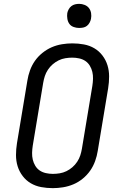

<svg xmlns="http://www.w3.org/2000/svg" viewBox="-20 -968 640 996"><path d="M254 8Q223 8 193.5 2.5Q164 -3 139.5 -17.5Q115 -32 97.5 -55Q80 -78 71.5 -105.5Q63 -133 63 -163.5Q63 -194 68 -225L122 -550Q126 -576 135.5 -602.5Q145 -629 161 -652Q177 -675 200 -693.5Q223 -712 248.5 -723Q274 -734 301.5 -738.5Q329 -743 355 -743Q386 -743 415.5 -737.5Q445 -732 469.5 -717.5Q494 -703 511.5 -680Q529 -657 537.5 -629.5Q546 -602 546 -571.5Q546 -541 541 -510L487 -185Q483 -159 473.5 -132.5Q464 -106 448 -83Q432 -60 409.5 -41.5Q387 -23 361 -12Q335 -1 307.5 3.5Q280 8 254 8ZM254 -66Q272 -66 290 -69Q308 -72 324.5 -80Q341 -88 355.5 -100.5Q370 -113 380.5 -129Q391 -145 396.5 -162Q402 -179 405 -197L459 -522Q462 -541 462.5 -559.5Q463 -578 459 -595Q455 -612 446 -627Q437 -642 423 -651.5Q409 -661 391 -665Q373 -669 355 -669Q337 -669 319 -666Q301 -663 284.5 -655Q268 -647 253.5 -634.5Q239 -622 228.5 -606Q218 -590 212.5 -573Q207 -556 204 -538L150 -213Q147 -194 146.5 -175.5Q146 -157 150 -140Q154 -123 163 -108Q172 -93 186 -83.5Q200 -74 218 -70Q236 -66 254 -66ZM390 -823Q376 -823 362 -828Q348 -833 340 -844Q332 -855 329.5 -870Q327 -885 329 -900Q331 -910 336.5 -920Q342 -930 350.5 -936.5Q359 -943 369.5 -945.5Q380 -948 391 -948Q405 -948 419 -942.5Q433 -937 441.5 -926Q450 -915 452.5 -900Q455 -885 452 -870Q450 -860 444.5 -850Q439 -840 430.5 -833.5Q422 -827 411.5 -825Q401 -823 390 -823Z"/></svg>

Font: Iosevka HT Extended
Style: Italic
Weight: 400
Width: 7
Italic angle: -9°
Monospace: yes
Designer: Belleve Invis
Foundry: Belleve Invis
Version: Version 32.3.0; ttfautohint (v1.8.4)